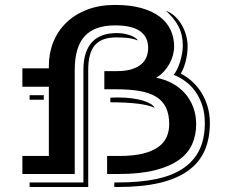

<svg xmlns="http://www.w3.org/2000/svg" viewBox="-20 -706 929 779"><path d="M70.8 -73.2H178.2V-354H70.8V-428.7H178.2V-438.5Q178.2 -490.7 196.5 -535.9Q214.8 -581.1 249.5 -614.5Q284.2 -647.9 334 -667Q383.8 -686 446.8 -686Q508.3 -686 553.5 -673.3Q598.6 -660.6 628.2 -638.2Q657.7 -615.7 672.1 -584.7Q686.5 -553.7 686.5 -516.6Q686.5 -500.5 681.9 -482.7Q677.2 -464.8 668 -448Q658.7 -431.2 645.3 -416.3Q631.8 -401.4 613.8 -390.6Q649.9 -383.8 679.7 -367.4Q709.5 -351.1 731 -326.7Q752.4 -302.2 764.2 -270.5Q775.9 -238.8 775.9 -201.2Q775.9 -158.2 759.8 -121.3Q743.7 -84.5 706.5 -57.6Q669.4 -30.8 608.9 -15.4Q548.3 0 460 0H414.6V-73.2H464.4Q522 -73.2 560.8 -83Q599.6 -92.8 623 -110.1Q646.5 -127.4 656.5 -150.9Q666.5 -174.3 666.5 -201.7Q666.5 -241.7 653.6 -269Q640.6 -296.4 614 -313Q587.4 -329.6 546.9 -336.7Q506.3 -343.8 451.7 -343.8H403.3V-417.5H455.1Q488.8 -417.5 512.5 -424.6Q536.1 -431.6 551.5 -444.1Q566.9 -456.5 574 -473.9Q581.1 -491.2 581.1 -512.2Q581.1 -555.7 548.6 -579.3Q516.1 -603 446.8 -603Q363.3 -603 323.2 -558.8Q283.2 -514.6 283.2 -421.9V0H70.8ZM460 34.2Q546.4 34.2 612.1 20.8Q677.7 7.3 721.9 -22Q766.1 -51.3 788.6 -96.9Q811 -142.6 811 -207Q811 -246.1 800.8 -277.8Q790.5 -309.6 773.2 -334Q755.9 -358.4 732.9 -375.5Q710 -392.6 684.6 -402.3Q692.4 -411.6 699.2 -425.8Q706.1 -439.9 710.9 -456.3Q715.8 -472.7 718.8 -489.5Q721.7 -506.3 721.7 -521Q721.7 -564.5 704.8 -597.7Q688 -630.9 653.3 -662.1Q673.8 -654.8 689.9 -639.6Q706.1 -624.5 717.5 -604.7Q729 -585 735.1 -562.3Q741.2 -539.6 741.2 -517.1Q741.2 -502 739 -486.1Q736.8 -470.2 732.9 -455.6Q729 -440.9 723.9 -428.5Q718.8 -416 713.4 -407.7Q738.8 -394.5 760.3 -374.8Q781.7 -355 797.6 -329.3Q813.5 -303.7 822.5 -272.9Q831.5 -242.2 831.5 -207Q831.5 -142.1 809.6 -93.5Q787.6 -44.9 741.9 -12.5Q696.3 20 626 36.4Q555.7 52.7 459 52.7H443.8V34.2ZM318.4 34.2V-422.4Q318.4 -462.4 328.1 -491Q337.9 -519.5 355.5 -537.4Q373 -555.2 397.9 -563.5Q422.9 -571.8 453.1 -571.8Q471.2 -571.8 485.8 -568.8Q500.5 -565.9 511.5 -561.5Q522.5 -557.1 529.5 -552Q536.6 -546.9 539.6 -542Q517.1 -550.3 495.6 -552.2Q474.1 -554.2 450.7 -554.2Q392.6 -554.2 365.2 -522.9Q337.9 -491.7 337.9 -421.4V52.7H100.1V34.2ZM100.1 -319.8H157.7V-301.3H100.1ZM427.7 -309.6Q435.5 -310.1 443.1 -310.3Q450.7 -310.5 458 -310.5Q489.3 -310.5 514.9 -307.1Q540.5 -303.7 559.8 -297.9Q579.1 -292 591.3 -284.4Q603.5 -276.9 607.4 -268.6Q584 -279.8 538.3 -285.4Q492.7 -291 427.7 -291Z"/></svg>

Font: Vast Shadow
Style: Regular
Weight: 400
Designer: Nicole Fally
Foundry: Nicole Fally
Version: Version 1.002